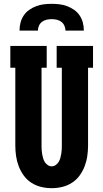

<svg xmlns="http://www.w3.org/2000/svg" viewBox="-20 -975 540 1003"><path d="M250 8Q222 8 195 1.5Q168 -5 144.5 -20Q121 -35 104.5 -57.5Q88 -80 78 -106Q68 -132 64 -159.5Q60 -187 60 -215V-621H34V-735H224V-621H197V-215Q197 -204 197.5 -193Q198 -182 200 -171Q202 -160 205 -149Q208 -138 214 -128.5Q220 -119 229.5 -112.5Q239 -106 250 -106Q261 -106 270.5 -112.5Q280 -119 286 -128.5Q292 -138 295 -149Q298 -160 300 -171Q302 -182 302.5 -193Q303 -204 303 -215V-621H276V-735H466V-621H440V-215Q440 -187 436 -159.5Q432 -132 422 -106Q412 -80 395.5 -57.5Q379 -35 355.5 -20Q332 -5 305 1.5Q278 8 250 8ZM82 -815Q82 -836 87 -856Q92 -876 103.5 -893.5Q115 -911 132 -923Q149 -935 168.5 -942.5Q188 -950 208.5 -952.5Q229 -955 250 -955Q271 -955 291.5 -952.5Q312 -950 331.5 -942.5Q351 -935 368 -923Q385 -911 396.5 -893.5Q408 -876 413 -856Q418 -836 418 -815H322Q322 -828 316.5 -840.5Q311 -853 300.5 -861Q290 -869 276.5 -872Q263 -875 250 -875Q237 -875 223.5 -872Q210 -869 199.5 -861Q189 -853 183.5 -840.5Q178 -828 178 -815Z"/></svg>

Font: Iosevka Curly Slab Heavy
Style: Regular
Weight: 900
Monospace: yes
Designer: Belleve Invis
Foundry: Belleve Invis
Version: Version 22.1.2; ttfautohint (v1.8.4)